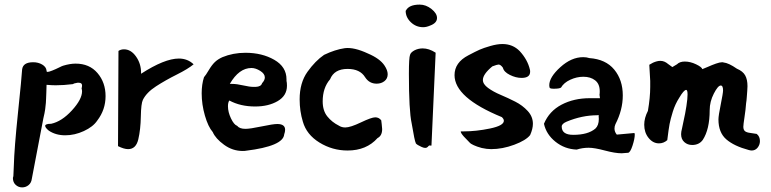

<svg xmlns="http://www.w3.org/2000/svg" viewBox="-20 -648 3347 833"><path d="M36 124Q36 122 37 120Q38 118 38 116L40 71Q42 -5 58 -158.5Q74 -312 76 -347Q80 -378 124 -378Q146 -378 163 -368Q180 -358 182 -342V-341V-340Q182 -336 186 -336Q192 -336 207 -342Q222 -348 236 -355Q250 -362 254 -363Q284 -372 308 -372Q368 -372 403 -331Q438 -290 438 -231Q438 -172 402 -125Q384 -98 344 -79.5Q304 -61 263 -61Q222 -61 192 -81Q176 -94 176 -102Q176 -111 202 -111Q248 -121 292 -169Q336 -217 336 -252Q336 -258 334 -264Q336 -272 336 -277Q336 -289 322 -289H316L302 -286L296 -283Q256 -278 222 -278Q206 -278 182 -280Q182 -264 181 -246Q180 -228 180 -221Q180 -214 179 -201.5Q178 -189 176 -174Q174 -159 168 -134L118 128Q116 145 104 155Q92 165 76 165Q60 165 48 154Q36 143 36 124Z M492 -14 494 -427Q504 -434 518 -434Q548 -434 570 -403Q592 -372 592 -333V-328Q694 -394 756 -394Q794 -394 820 -369Q796 -349 747 -324.5Q698 -300 657 -273.5Q616 -247 600 -215Q592 -199 591 -142.5Q590 -86 580 -43.5Q570 -1 536 -1Q518 -1 492 -14Z M855 -243Q855 -282 865 -313Q873 -322 886 -344Q899 -366 912 -378.5Q925 -391 945 -400Q991 -419 1045 -419Q1117 -419 1170 -388.5Q1223 -358 1223 -304V-297Q1225 -290 1225 -276Q1225 -233 1185 -209.5Q1145 -186 1087 -186Q1023 -186 975 -212Q969 -204 969 -187Q969 -162 982 -134.5Q995 -107 1009 -102Q1019 -89 1045 -89Q1065 -89 1115 -99.5Q1165 -110 1183 -110Q1217 -110 1217 -85Q1217 -76 1213 -65Q1209 -14 1047 6Q1043 7 1033 7Q989 7 952 -20Q915 -47 903 -75Q883 -98 869 -146.5Q855 -195 855 -243ZM977 -284H979H987Q1007 -284 1035 -277.5Q1063 -271 1081 -271H1089Q1113 -272 1117 -287Q1129 -300 1129 -312Q1129 -328 1109 -340.5Q1089 -353 1071 -353Q1017 -353 977 -284Z M1280 -217Q1280 -289 1314 -336.5Q1348 -384 1386 -410Q1434 -433 1476 -439Q1516 -444 1576 -416Q1628 -394 1648 -364Q1662 -343 1662 -326Q1662 -307 1648 -296Q1634 -285 1614 -285Q1582 -285 1564 -313Q1542 -349 1488 -349Q1430 -349 1412 -304Q1380 -267 1380 -208Q1380 -168 1400 -143Q1420 -118 1450 -103Q1462 -95 1478 -95Q1500 -95 1546 -117Q1592 -139 1608 -139Q1624 -139 1634 -126Q1634 -125 1636 -110Q1638 -95 1638 -88Q1638 -59 1618 -49Q1570 5 1488 5Q1422 5 1366 -29.5Q1310 -64 1294 -120Q1280 -166 1280 -217Z M1741 -602Q1754 -628 1801 -628Q1828 -628 1852 -609Q1876 -590 1876 -570Q1876 -548 1846 -537Q1830 -530 1816 -530Q1785 -530 1762.5 -551.5Q1740 -573 1740 -601Q1740 -602 1741 -602ZM1759 -410Q1762 -421 1779 -430Q1795 -438 1814 -438Q1841 -438 1869 -420Q1871 -419 1870 -418L1852 -18Q1852 -16 1850 -16Q1848 -16 1845 -17H1844Q1843 -17 1843 -17Q1840 -16 1835 -10Q1827 -2 1808 -11Q1790 -19 1784 -26V-27Q1779 -35 1766 -113Q1754 -167 1754 -328Q1754 -398 1759 -410Z M1952 -322Q1952 -377 2012 -408Q2044 -425 2061 -432.5Q2078 -440 2107.5 -448.5Q2137 -457 2160 -457Q2205 -457 2235 -426Q2269 -389 2279 -346Q2280 -343 2280 -337Q2280 -310 2243 -310Q2218 -310 2192 -323Q2166 -336 2162 -354Q2152 -368 2143 -368Q2137 -368 2116 -360Q2075 -326 2075 -301Q2075 -283 2097.5 -266.5Q2120 -250 2152 -236.5Q2184 -223 2215.5 -207Q2247 -191 2269.5 -166.5Q2292 -142 2292 -111Q2292 -89 2280 -62Q2262 -39 2211 -20Q2160 -1 2111 -1Q2092 -1 2070 -6Q2048 -12 2035.5 -18Q2023 -24 2020 -27L1992 -56Q1978 -72 1979 -78H1992Q2046 -78 2106 -90.5Q2166 -103 2166 -124Q2166 -132 2157 -140Q1952 -224 1952 -322Z M2340 -111Q2363 -166 2416.5 -194Q2470 -222 2539 -222H2583L2581 -237Q2582 -242 2582 -252Q2582 -284 2562 -299.5Q2542 -315 2511 -315Q2482 -315 2454 -302Q2426 -289 2414 -268Q2407 -263 2382 -263Q2370 -263 2366.5 -265.5Q2363 -268 2363 -278Q2363 -313 2411 -356.5Q2459 -400 2510 -400Q2525 -400 2537 -396Q2608 -391 2645 -346Q2682 -301 2682 -234Q2682 -171 2650 -109Q2646 -100 2646 -90Q2646 -76 2656 -64L2733 -71V-68Q2734 -66 2734 -65Q2734 -46 2724 -15.5Q2714 15 2704 15H2703Q2685 17 2677 17Q2649 17 2604 5Q2559 -7 2534 -7Q2507 -7 2482 1Q2430 -1 2390 -33Q2350 -65 2340 -111ZM2417 -99Q2417 -63 2467 -63Q2531 -63 2563 -90Q2578 -104 2578 -132Q2578 -143 2577 -149H2575Q2574 -148 2572 -148Q2505 -148 2438 -120Q2417 -111 2417 -99Z M2775 -107Q2775 -136 2791 -167Q2801 -225 2801 -271Q2801 -276 2801 -284Q2801 -292 2801 -297L2797 -367L2813 -376Q2831 -384 2845 -384Q2863 -384 2879 -370L2897 -357L2917 -369Q2929 -381 2951 -381Q2975 -381 3000 -369Q3025 -357 3027 -348Q3031 -349 3050 -357.5Q3069 -366 3086 -372Q3103 -378 3113 -378Q3117 -378 3119 -377Q3141 -375 3177 -350Q3203 -339 3213 -321Q3223 -303 3223 -274Q3223 -265 3222 -254Q3221 -243 3220 -227Q3219 -211 3217 -200Q3215 -172 3210 -139.5Q3205 -107 3205 -98Q3205 -85 3212 -79Q3219 -73 3237 -71L3263 -67Q3277 -56 3277 -36Q3277 -20 3267 -7.5Q3257 5 3241 5Q3237 5 3229 3Q3165 -14 3131 -43.5Q3097 -73 3097 -130Q3097 -146 3107 -195Q3117 -244 3117 -256Q3117 -277 3107 -277Q3095 -277 3077 -242Q3059 -207 3059 -170Q3059 -87 3029 -41Q3013 -19 2983 -19Q2963 -19 2949 -31.5Q2935 -44 2935 -66Q2935 -76 2939 -91Q2939 -94 2946 -124.5Q2953 -155 2958 -187.5Q2963 -220 2963 -238Q2963 -258 2957 -258Q2947 -258 2927 -224Q2909 -196 2899 -163.5Q2889 -131 2885 -110Q2881 -89 2875 -40Q2859 -26 2839 -26Q2813 -26 2794 -49.5Q2775 -73 2775 -107Z"/></svg>

Font: NaniFont Regular
Style: Regular
Weight: 400
Designer: Nanigashitei
Version: Version 1.036